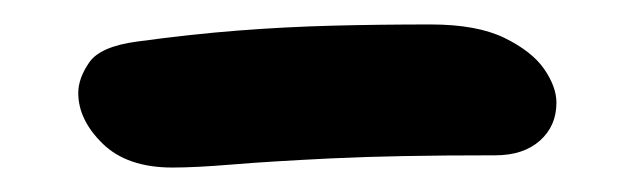

<svg xmlns="http://www.w3.org/2000/svg" viewBox="-20 -750 523 157"><path d="M121 -613Q84 -613 64 -632.5Q44 -652 44 -674Q44 -686 53 -699Q62 -712 92 -716Q136 -722 174.5 -725Q213 -728 251.5 -729Q290 -730 332 -730Q370 -730 392.5 -719Q415 -708 425 -693.5Q435 -679 435 -666Q435 -647 421.5 -635Q408 -623 385 -623Q302 -623 251 -620.5Q200 -618 170 -615.5Q140 -613 121 -613Z"/></svg>

Font: Shantell Sans Medium
Style: Regular
Weight: 500
Designer: Stephen Nixon, Anya Danilova, Shantell Martin
Foundry: Arrow Type
Version: Version 1.011;[c5ecc13dd]